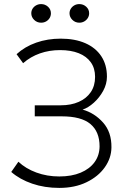

<svg xmlns="http://www.w3.org/2000/svg" viewBox="-20 -904 630 939"><path d="M270 15Q198 15 137.5 -5.8Q77 -26.5 35 -63L70 -113Q105.5 -79.5 157.8 -60.2Q210 -41 270 -41Q330.5 -41 374.5 -59.5Q418.5 -78 442.5 -111Q466.5 -144 467 -188Q467 -260 422.2 -297.5Q377.5 -335 282 -335H150V-389H277Q327.5 -389 365.2 -405.8Q403 -422.5 424 -453.5Q445 -484.5 445 -528Q445 -570 424.2 -599.2Q403.5 -628.5 365 -643.8Q326.5 -659 274 -659Q221 -659 175 -642.8Q129 -626.5 93 -595L61 -639Q101.5 -676 157 -695.5Q212.5 -715 277 -715Q346.5 -715 397.2 -692.8Q448 -670.5 475.5 -628.8Q503 -587 503 -529Q503 -493.5 484.8 -460Q466.5 -426.5 439 -401.8Q411.5 -377 384 -368Q442.5 -351.5 484.2 -304.5Q526 -257.5 525 -183Q524.5 -131 492.5 -85.8Q460.5 -40.5 403.2 -12.8Q346 15 270 15ZM181 -793Q161 -793 147 -806.8Q133 -820.5 133 -839Q133 -851.5 139.5 -861.8Q146 -872 157 -878Q168 -884 181 -884Q200.5 -884 214.8 -871Q229 -858 229 -839Q229 -826.5 222.8 -816Q216.5 -805.5 205.5 -799.2Q194.5 -793 181 -793ZM368 -793Q348 -793 334 -806.8Q320 -820.5 320 -839Q320 -851 326.2 -861.2Q332.5 -871.5 343.5 -877.8Q354.5 -884 368 -884Q387.5 -884 401.8 -871Q416 -858 416 -839Q416 -826.5 409.5 -816Q403 -805.5 392 -799.2Q381 -793 368 -793Z"/></svg>

Font: Geologica Roman Thin
Style: Regular
Weight: 250
Designer: Sindre Bremnes, Frode Helland
Foundry: Monokrom Skriftforlag AS
Version: Version 1.010;gftools[0.9.28]